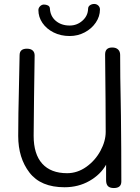

<svg xmlns="http://www.w3.org/2000/svg" viewBox="-20 -948 707 970"><path d="M591 -362Q593 -192 593 -31Q593 2 555 2Q535 2 525.5 -7.5Q516 -17 516 -38V-116Q488 -66 432 -34Q376 -2 306 -2Q186 -2 129 -76Q72 -150 72 -261Q72 -315 73 -377Q74 -439 75 -472Q77 -539 79 -669Q79 -702 116 -702Q135 -702 145 -693Q155 -684 155 -668Q155 -638 152 -458Q150 -330 150 -262Q150 -169 193.5 -121Q237 -73 319 -73Q371 -73 416 -105Q461 -137 487.5 -186Q514 -235 514 -282Q514 -406 511 -673Q511 -708 547 -708Q566 -708 576.5 -698Q587 -688 587 -671Q587 -563 590 -426Q590 -385 591 -362ZM174 -897Q174 -908 182.5 -916.5Q191 -925 202 -925Q213 -925 222 -920.5Q231 -916 232 -906Q234 -866 262 -842.5Q290 -819 332 -819Q369 -819 396.5 -843.5Q424 -868 425 -903Q425 -915 434.5 -921.5Q444 -928 456 -928Q468 -928 476.5 -920Q485 -912 485 -900Q485 -865 464 -834Q443 -803 408 -784.5Q373 -766 332 -766Q287 -766 251 -784Q215 -802 194.5 -832Q174 -862 174 -897Z"/></svg>

Font: Mali
Style: Regular
Weight: 400
Version: Version 1.000; ttfautohint (v1.6)